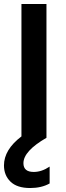

<svg xmlns="http://www.w3.org/2000/svg" viewBox="-30 -694 332 967"><path d="M204 -674V0Q88 67 88 128Q88 172 140 172Q180 172 220 145V230Q179 253 122 253Q56 253 23 221Q-10 189 -10 139Q-10 60 78 -7V-674Z"/></svg>

Font: Hind Semibold
Style: Regular
Weight: 600
Designer: Manushi Parikh, Satya Rajpurohit
Foundry: Indian Type Foundry
Version: Version 1.201;PS 1.0;hotconv 1.0.78;makeotf.lib2.5.61930; tt